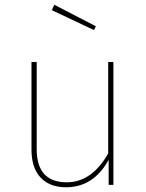

<svg xmlns="http://www.w3.org/2000/svg" viewBox="-20 -781 616 811"><path d="M459 0H439V-106Q375 10 259 10Q190 10 151.5 -31Q113 -72 113 -149V-519H135V-151Q135 -11 262 -11Q368 -11 437 -133V-519H459ZM385 -670 377 -654 199 -738 209 -761Z"/></svg>

Font: FiraSans
Style: Regular
Weight: 150
Designer: Carrois Corporate & Edenspiekermann AG
Foundry: Carrois Corporate GbR & Edenspiekermann AG
Version: Version 3.106;PS 003.106;hotconv 1.0.70;makeotf.lib2.5.58329